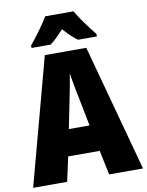

<svg xmlns="http://www.w3.org/2000/svg" viewBox="-99 -997 818 1067"><g transform="rotate(-10 310.0 -463.5)"><path d="M391 -927H231C210 -889 156 -816 126 -781V-767H234C257 -783 280 -807 311 -840C340 -808 364 -784 389 -767H495V-781C457 -828 417 -882 391 -927ZM429 0H620L426 -715H192L0 0H192L222 -138H400ZM340 -434 369 -287H252L282 -436C293 -487 305 -551 311 -592C317 -549 330 -483 340 -434Z"/></g></svg>

Font: Noto Sans Gurmukhi Condensed Black
Style: Regular
Weight: 900
Width: 3
Designer: Jelle Bosma - Monotype Design Team
Foundry: Monotype Imaging Inc.
Version: Version 2.004